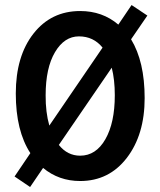

<svg xmlns="http://www.w3.org/2000/svg" viewBox="-20 -710 640 766"><path d="M299.8 12.2Q214.8 12.2 151.9 -40L100.1 36.1L38.1 -5.9L101.1 -99.1Q43 -188 43 -336.9Q43 -485.8 113.5 -575.9Q184.1 -666 299.8 -666Q388.7 -666 452.1 -611.8L504.9 -689.9L567.9 -647.9L502.9 -553.2Q557.1 -464.4 557.1 -318.6Q557.1 -172.9 486.1 -80.3Q415 12.2 299.8 12.2ZM162.1 -330.1Q161.6 -262.2 176.8 -209L389.2 -520Q353 -564.9 294.9 -564.9Q236.8 -564.9 199.5 -502Q162.1 -439 162.1 -330.1ZM299.8 -88.9Q362.8 -88.9 400.4 -154.5Q438 -220.2 438 -330.1Q438 -392.1 425.8 -439.9L214.8 -131.8Q249 -88.9 299.8 -88.9Z"/></svg>

Font: SourceCodePro-Semibold
Style: Regular
Weight: 600
Monospace: yes
Designer: Paul D. Hunt
Foundry: Adobe Systems Incorporated
Version: Version 1.009;PS 1.000;hotconv 1.0.70;makeotf.lib2.5.5900